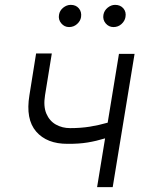

<svg xmlns="http://www.w3.org/2000/svg" viewBox="-20 -766 612 786"><path d="M530.9 -545.5 441.4 0H377.5L410.2 -199.6Q374.3 -188.6 338.6 -182.7Q302.9 -176.8 256.7 -177.2Q171.9 -176.8 128 -227.5Q84.2 -278.1 100.5 -376.4L127.8 -547.2H192.1L164.4 -376.4Q157 -331 169.7 -301Q182.5 -271 208.6 -256.2Q234.7 -241.5 267 -241.5Q310.7 -241.5 348 -247.5Q385.3 -253.6 420.8 -263.8L467 -545.5ZM444.6 -655.2Q425.4 -655.2 412.6 -670.3Q399.9 -685.4 403.4 -705.6Q406.6 -723 420.8 -734.6Q435 -746.1 451.3 -746.1Q472.7 -746.1 485.1 -731.7Q497.5 -717.3 493.6 -696Q490.8 -679.7 477.1 -667.4Q463.4 -655.2 444.6 -655.2ZM262.8 -655.2Q243.6 -655.2 230.8 -670.5Q218 -685.7 221.6 -705.6Q224.4 -723 238.8 -734.6Q253.2 -746.1 269.5 -746.1Q290.8 -746.1 302.9 -731.7Q315 -717.3 311.8 -696Q309.3 -680 295.5 -667.6Q281.6 -655.2 262.8 -655.2Z"/></svg>

Font: Inter UI Light
Style: Italic
Weight: 300
Italic angle: 9.39999°
Designer: Rasmus Andersson
Foundry: rsms
Version: 3.2;8d6f07862